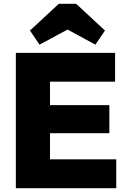

<svg xmlns="http://www.w3.org/2000/svg" viewBox="-20 -986 667 1006"><path d="M63 0H589V-151H242V-288H553V-435H242V-558H583V-709H63ZM137 -826 187 -752 334 -831 480 -752 530 -826 379 -966H288Z"/></svg>

Font: MV Cash ExtraBold
Style: Regular
Weight: 800
Designer: Rodrigo Fuenzalida
Foundry: fragTYPE
Version: Version 1.100;Glyphs 3.1.2 (3151)